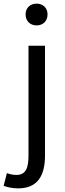

<svg xmlns="http://www.w3.org/2000/svg" viewBox="-64 -795 360 1058"><path d="M36 243C143 243 184 173 184 62V-543H93V62C93 128 80 169 26 169C6 169 -12 164 -26 159L-44 229C-25 236 3 243 36 243ZM138 -655C173 -655 198 -679 198 -716C198 -751 173 -775 138 -775C102 -775 77 -751 77 -716C77 -679 102 -655 138 -655Z"/></svg>

Font: Microsoft YaHei
Style: Regular
Weight: 400
Designer: Ryoko NISHIZUKA 西塚涼子 (kana, bopomofo & ideographs); Paul D. Hunt (Latin, Greek & Cyrillic); Sandoll Communications 산돌커뮤니
Foundry: Adobe
Version: Version 2.001;hotconv 1.0.111;makeotfexe 2.5.65597